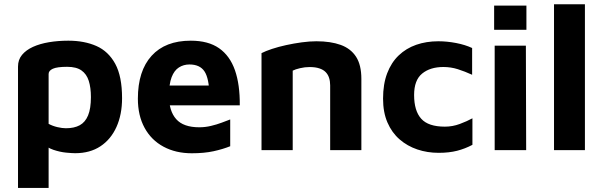

<svg xmlns="http://www.w3.org/2000/svg" viewBox="-20 -717 2880 917"><path d="M339 14.7Q324 14.7 295.1 11.9Q266.2 9 235.3 -1.4Q204.4 -11.8 182.3 -34.4L212.2 -81.1V180.6H66V-399.2Q66 -431.6 85.1 -454.8Q104.3 -478 137.4 -493.1Q170.5 -508.1 213.9 -515.4Q257.3 -522.7 306.5 -522.7Q382.6 -522.7 440.2 -497.4Q497.7 -472 530.4 -412.2Q563 -352.3 563 -248.2Q563 -169.8 536.2 -110.5Q509.4 -51.2 459.6 -18.3Q409.7 14.7 339 14.7ZM294.9 -104.5Q334.5 -104.5 360.9 -118.9Q387.3 -133.3 400.7 -165.9Q414.2 -198.4 414.2 -253.1Q414.2 -298.7 403.9 -331Q393.7 -363.3 369.1 -380.6Q344.6 -397.9 300.6 -397.9Q252.8 -397.9 232.5 -388.7Q212.2 -379.5 212.2 -363.8V-125.5Q231.3 -115.2 253.9 -109.9Q276.5 -104.5 294.9 -104.5Z M896.1 15Q819.5 15 761.2 -16.3Q702.9 -47.5 670.7 -106.2Q638.5 -164.8 638.5 -245.8Q638.5 -378.3 704 -450.5Q769.5 -522.7 891.1 -522.7Q974.6 -522.7 1026.3 -486.7Q1077.9 -450.7 1102.1 -381.7Q1126.2 -312.6 1125.2 -213.9H739.6L724.3 -308.6H1001.9L980.2 -262.2Q978.6 -342.8 956.7 -375.9Q934.8 -409.1 884.8 -409.1Q856.8 -409.1 834.5 -394.9Q812.1 -380.8 799.6 -348.2Q787.1 -315.6 787.1 -259.4Q787.1 -186.6 821.6 -147.9Q856 -109.1 931.6 -109.1Q960.2 -109.1 987.7 -115.7Q1015.2 -122.2 1039.1 -131.2Q1063 -140.1 1079.5 -146.5V-18.6Q1044.2 -4.4 999.7 5.3Q955.1 15 896.1 15Z M1229 -463.2Q1248.1 -473.1 1278.8 -483.3Q1309.6 -493.5 1346.6 -501.6Q1383.6 -509.7 1421.3 -514.8Q1458.9 -519.9 1491.1 -519.9Q1559.2 -519.9 1607.1 -502.6Q1655 -485.3 1680.5 -446.1Q1705.9 -406.8 1705.9 -340.4V0H1556.9V-309.6Q1556.9 -329 1551.7 -345.1Q1546.5 -361.3 1535.2 -372.8Q1524 -384.3 1505 -390.5Q1486.1 -396.8 1458.6 -396.8Q1436 -396.8 1413.2 -391.4Q1390.3 -386.1 1378 -379.6V0H1229Z M2075 12.9Q2021 12.9 1973.2 -3.2Q1925.4 -19.3 1888.4 -51.4Q1851.5 -83.4 1830.5 -132Q1809.5 -180.5 1809.5 -245.8Q1809.5 -315.3 1829.1 -366.8Q1848.7 -418.4 1884.2 -452.3Q1919.8 -486.3 1967.9 -503.1Q2016.1 -519.9 2073.6 -519.9Q2115.1 -519.9 2158.6 -511.5Q2202 -503.1 2234.9 -487.7V-359.9Q2199.8 -376 2166.6 -386.5Q2133.3 -397 2097.7 -397Q2034.6 -397 1996.2 -365.6Q1957.8 -334.3 1957.8 -263.3Q1957.8 -187.8 1991.7 -150Q2025.5 -112.1 2104.7 -112.1Q2141.7 -112.1 2176.4 -125.1Q2211 -138 2236.3 -152V-25.3Q2201.3 -6.7 2163.1 3.1Q2124.9 12.9 2075 12.9Z M2342.6 0V-499H2491.6L2493 0ZM2340 -574.7V-690.1H2494.2V-574.7Z M2773.6 0H2626V-696.7H2773.6Z"/></svg>

Font: Maven Pro
Style: Regular
Weight: 400
Designer: Joe Prince
Foundry: Joe Prince
Version: Version 2.103